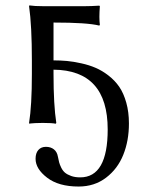

<svg xmlns="http://www.w3.org/2000/svg" viewBox="-20 -452 551 706"><path d="M97.2 -229V-180.2C97.2 -102.4 93.8 -42.3 86.9 0L87.9 2.9L92.3 2C95.2 1.6 100.8 1.2 109.1 0.7C117.4 0.2 126.8 0 137.2 0C160 0 175.9 1 185.1 2.9L187 0C180.2 -44.3 176.8 -104.3 176.8 -180.2V-195.8C309.6 -194.5 376 -121.3 376 23.9C376 141.4 342.3 200.2 274.9 200.2C262.2 200.2 251.1 198.5 241.7 195.1C232.3 191.7 224.8 187.7 219.2 183.1C213.7 178.5 209.1 172.4 205.3 164.8C201.6 157.1 199 150.6 197.5 145C196 139.5 194.5 132.5 192.9 124C190.9 112.3 186 103.4 178.2 97.2C170.4 91 160.6 87.9 148.9 87.9C137.2 87.9 127.9 91.7 121.1 99.4C114.3 107 110.8 117.8 110.8 131.8C110.8 156.6 125 179.8 153.3 201.4C181.6 223.1 220.2 233.9 269 233.9C307.8 233.9 341.4 223.1 369.9 201.4C398.4 179.8 419.5 151.7 433.3 117.2C447.2 82.7 454.1 44.3 454.1 2C454.1 -26 450.8 -51.6 444.3 -74.7C437.8 -97.8 429.2 -117.2 418.5 -132.8C407.7 -148.4 394.5 -162.3 378.9 -174.3C363.3 -186.4 347.5 -195.8 331.5 -202.6C315.6 -209.5 298 -215 278.8 -219.2C259.6 -223.5 242.1 -226.3 226.3 -227.8C210.5 -229.2 194 -230 176.8 -230V-369.1C259.8 -369.1 315.9 -365.4 345.2 -357.9L347.2 -360.8C344.9 -377.1 344.9 -399.9 347.2 -429.2L345.2 -431.2C325 -429.9 306.6 -429.2 290 -429.2H140.1C117.4 -429.2 99.9 -430.2 87.9 -432.1L86.9 -429.2C93.8 -381.7 97.2 -314.9 97.2 -229Z"/></svg>

Font: Linux Biolinum G
Style: Bold
Weight: 700
Designer: Philipp H. Poll
Foundry: Philipp H. Poll
Version: Version 1.1.0